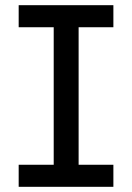

<svg xmlns="http://www.w3.org/2000/svg" viewBox="-20 -720 509 740"><path d="M52 0V-85H187V-615H52V-700H417V-615H283V-85H417V0Z"/></svg>

Font: MuseoModerno
Style: Regular
Weight: 400
Designer: Pablo Cosgaya, Héctor Gatti, Marcela Romero, and the Authors of The MuseoModerno Project.
Foundry: Omnibus-Type Team
Version: Version 1.001